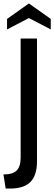

<svg xmlns="http://www.w3.org/2000/svg" viewBox="-40 -924 315 1116"><path d="M-20 90Q34 90 57 67Q80 44 80 -8V-700H175V14Q175 96 136.5 134Q98 172 19 172H-7ZM1 -814 128 -904 255 -814V-753L128 -819L1 -753Z"/></svg>

Font: Cabin
Style: Regular
Weight: 400
Designer: Pablo Impallari
Foundry: Pablo Impallari. http://www.impallari.com Igino Marini. http://www.ikern.com
Version: Version 2.200